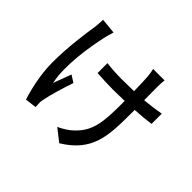

<svg xmlns="http://www.w3.org/2000/svg" viewBox="-174 -997 1303 1303"><g transform="rotate(45 478.0 -345.5)"><path d="M146 -745C145 -726 144 -698 141 -674C129 -596 107 -450 107 -295C107 -178 139 -51 159 8L241 -2C241 -13 239 -28 239 -37C238 -48 241 -67 244 -80C254 -131 282 -227 307 -299L257 -331C241 -289 223 -237 209 -202C179 -340 211 -543 238 -665C243 -684 250 -714 257 -734ZM878 -576C836 -568 784 -561 729 -556C728 -613 728 -668 728 -689C729 -710 729 -730 732 -749H622C626 -733 630 -709 632 -689C634 -664 636 -608 637 -551C598 -550 559 -549 523 -549C472 -549 419 -552 375 -558V-463C419 -460 481 -457 525 -457C562 -457 600 -458 639 -459V-429C639 -256 629 -160 540 -77C515 -51 472 -25 440 -11L528 58C723 -61 730 -208 730 -428V-464C786 -467 837 -472 878 -478Z"/></g></svg>

Font: Kinto Sans Med
Style: Regular
Weight: 500
Designer: Authors: Ryoko NISHIZUKA  (kana & ideographs); Paul D. Hunt (Latin, Greek & Cyrillic); Wenlong ZHANG  (bopomofo); Sandol
Foundry: Adobe Systems Incorporated, ookami Inc.
Version: Version 0.001